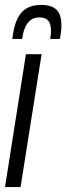

<svg xmlns="http://www.w3.org/2000/svg" viewBox="-25 -755 268 775"><path d="M58 0H-4.7L79.6 -536.2H142.9ZM141.8 -735.2Q167.1 -735.2 185.4 -727.5Q203.7 -719.8 213.3 -701.9Q222.9 -684 222.9 -653.4Q222.9 -639.8 221.1 -625Q219.3 -610.1 216.6 -597.8H177.5Q179.2 -606.1 180 -613.6Q180.8 -621.1 180.8 -630.3Q180.8 -647.3 176.3 -659.8Q171.8 -672.3 161.3 -678.5Q150.8 -684.7 133.5 -684.7Q112.3 -684.7 98.4 -673.8Q84.5 -662.8 76.2 -643.5Q67.9 -624.3 64.5 -597.8H24.6Q30.3 -647.2 44.3 -677.3Q58.3 -707.3 82 -721.3Q105.8 -735.2 141.8 -735.2Z"/></svg>

Font: Georama
Style: Italic
Weight: 400
Width: 2
Italic angle: -9°
Designer: Jean-Baptiste Levee
Foundry: Production Type
Version: Version 1.000